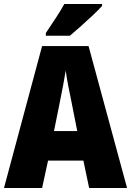

<svg xmlns="http://www.w3.org/2000/svg" viewBox="-20 -1040 660 967"><path d="M429 -93 400 -231H222L192 -93H0L192 -808H426L620 -93ZM340 -527Q332 -564 323.5 -608.5Q315 -653 311 -685Q306 -654 298 -610.5Q290 -567 282 -529L252 -380H369ZM494 -1010Q478 -992 449.5 -965Q421 -938 389.5 -910Q358 -882 332 -860H211V-874Q235 -910 260.5 -948.5Q286 -987 304 -1020H494Z"/></svg>

Font: Noto Sans Kannada UI Condensed Black
Style: Regular
Weight: 900
Width: 3
Designer: Jelle Bosma - Monotype Design Team
Foundry: Monotype Imaging Inc.
Version: Version 2.005; ttfautohint (v1.8.4.7-5d5b)